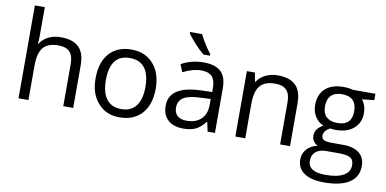

<svg xmlns="http://www.w3.org/2000/svg" viewBox="-88 -1036 3112 1547"><g transform="rotate(10 1468.0 -263.0)"><path d="M167 -759.8V-529.8Q167 -489.3 163.1 -460.9H168Q191.9 -500 236.3 -522Q280.8 -543.9 336.9 -543.9Q436 -543.9 484.6 -496.6Q533.2 -449.2 533.2 -349.1V0H452.1V-346.2Q452.1 -412.1 422.1 -443.8Q392.1 -475.6 329.1 -475.6Q243.7 -475.6 205.3 -429.9Q167 -384.3 167 -279.8V0H85.9V-759.8Z M669.4 -268.1Q669.4 -398.9 734.6 -471.9Q799.8 -544.9 914.3 -544.9Q1028.8 -544.9 1094.2 -470.2Q1161.1 -396 1161.1 -266.6Q1161.1 -137.2 1095.2 -63.7Q1029.3 9.8 913.1 9.8Q911.1 9.8 909.2 9.8Q803.2 9.8 736.3 -65.4Q669.4 -140.6 669.4 -261.2Q669.4 -264.6 669.4 -268.1ZM914.1 -475.6Q753.4 -475.6 753.4 -268.1Q753.4 -165.5 794.7 -111.8Q835.9 -58.1 915.3 -58.1Q994.6 -58.1 1035.9 -111.6Q1077.1 -165 1077.1 -267.6Q1077.1 -370.1 1035.9 -422.9Q994.6 -475.6 914.1 -475.6Z M1354 -766.1H1453.1Q1468.8 -732.4 1496.6 -688.2Q1524.4 -644 1545.9 -618.2V-606H1492.2Q1460 -631.3 1416.5 -678.5Q1373 -725.6 1354 -755.9ZM1323.7 -498Q1407.7 -543.9 1504.4 -543.9Q1601.1 -543.9 1647 -501.2Q1692.9 -458.5 1692.9 -365.2V0H1632.8L1616.7 -76.2H1612.8Q1573.7 -26.9 1534.2 -8.5Q1494.6 9.8 1433.6 9.8Q1353.5 9.8 1308.6 -31.5Q1263.7 -72.8 1263.7 -147.9Q1263.7 -309.6 1522.9 -317.9L1613.8 -320.8V-354Q1613.8 -417.5 1586.4 -447.3Q1559.1 -477.1 1495.8 -477.1Q1432.6 -477.1 1348.6 -436ZM1348.6 -147Q1348.6 -103.5 1375 -80.3Q1401.4 -57.1 1449.7 -57.1Q1525.9 -57.1 1568.8 -98.6Q1611.8 -140.1 1611.8 -214.8V-263.2L1530.8 -259.8Q1434.1 -256.3 1391.4 -229.7Q1348.6 -203.1 1348.6 -147Z M2112.8 -544.9Q2210.4 -544.9 2258.8 -497.6Q2307.1 -450.2 2307.1 -349.1V0H2226.1V-346.2Q2226.1 -412.1 2196 -443.8Q2166 -475.6 2103 -475.6Q2018.6 -475.6 1979.7 -430.2Q1940.9 -384.8 1940.9 -280.8V0H1859.9V-535.2H1925.8L1939 -461.9H1942.9Q1967.8 -501.5 2012.5 -523.2Q2057.1 -544.9 2112.8 -544.9Z M2629.9 -85H2724.6Q2811.5 -85 2858.2 -48.3Q2904.8 -11.7 2904.8 58.1Q2904.8 147 2833.5 193.6Q2762.2 240.2 2625.5 240.2Q2520.5 240.2 2463.6 201.2Q2406.7 162.1 2406.7 90.8Q2406.7 42 2438.2 6.3Q2469.7 -29.3 2525.9 -42Q2504.4 -51.8 2491 -71.3Q2477.5 -90.8 2477.5 -117.9Q2477.5 -145 2492.9 -167.2Q2508.3 -189.5 2542.5 -210Q2501.5 -226.6 2474.6 -268.1Q2448.7 -309.6 2448.7 -361.8Q2448.7 -449.2 2501.5 -497.1Q2554.2 -544.9 2650.9 -544.9Q2691.9 -544.9 2726.6 -535.2H2911.6V-483.4L2812.5 -472.2Q2847.7 -427.7 2847.7 -365.2Q2847.7 -286.6 2793.9 -239.7Q2740.2 -192.9 2646.5 -192.9Q2624 -192.9 2601.6 -196.8Q2549.8 -169.9 2549.8 -127.9Q2549.8 -105.5 2568.4 -95.2Q2586.9 -85 2629.9 -85ZM2647.5 -485.4Q2589.8 -485.4 2559.3 -454.6Q2528.8 -423.8 2528.8 -366Q2528.8 -308.1 2560.3 -279.1Q2591.8 -250 2648.9 -250Q2767.6 -250 2767.6 -365.2Q2767.6 -485.4 2647.5 -485.4ZM2698.7 -12.2H2601.6Q2545.9 -12.2 2515.4 14.2Q2484.9 40.5 2484.9 86.9Q2484.9 178.2 2626.5 178.2Q2726.6 178.2 2776.6 148.4Q2826.7 118.7 2826.7 64.9Q2826.7 21 2799.8 4.4Q2772.9 -12.2 2698.7 -12.2Z"/></g></svg>

Font: Open Sans Hebrew
Style: Regular
Weight: 400
Foundry: Ascender Corporation, Yanek Iontef
Version: Version 2.001;PS 002.001;hotconv 1.0.70;makeotf.lib2.5.58329